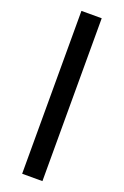

<svg xmlns="http://www.w3.org/2000/svg" viewBox="-189 -865 730 1130"><g transform="rotate(20 175.5 -300.0)"><path d="M112 210V-810H239V210Z"/></g></svg>

Font: M PLUS 2 Thin
Style: Bold
Weight: 700
Version: Version 1.001